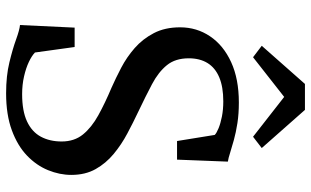

<svg xmlns="http://www.w3.org/2000/svg" viewBox="-215 -793 1019 629"><g transform="rotate(90 294.5 -478.5)"><path d="M285.5 11Q228.5 11 184.2 0.2Q140 -10.5 109 -21.8Q78 -33 62 -34.5L70.5 -213.5H134L152 -83.5Q163 -73 183 -63.5Q203 -54 230.2 -47.8Q257.5 -41.5 288.5 -41.5Q343.5 -41.5 377.8 -57.5Q412 -73.5 427.8 -102.8Q443.5 -132 443.5 -171Q443.5 -212.5 420.5 -240.8Q397.5 -269 357.8 -291Q318 -313 267 -334.5Q236.5 -348 202 -366Q167.5 -384 137.5 -410.2Q107.5 -436.5 88.5 -473Q69.5 -509.5 69.5 -559Q69.5 -613.5 99 -657.2Q128.5 -701 183.5 -726.2Q238.5 -751.5 316 -751.5Q352.5 -751.5 383.2 -746.8Q414 -742 438.5 -735.2Q463 -728.5 480.8 -722.8Q498.5 -717 509.5 -715.5L503 -549H442L422 -672.5Q416 -678.5 400.2 -685Q384.5 -691.5 361.8 -696Q339 -700.5 312 -700.5Q264.5 -700.5 233.2 -687.2Q202 -674 186.5 -648.8Q171 -623.5 171 -587.5Q171 -543.5 193.5 -515.8Q216 -488 255.8 -467Q295.5 -446 346 -422Q381 -405.5 417.2 -386.2Q453.5 -367 484.2 -341.5Q515 -316 534 -282.2Q553 -248.5 553 -202.5Q553 -164.5 537.5 -126.5Q522 -88.5 489.8 -57.5Q457.5 -26.5 406.8 -7.8Q356 11 285.5 11ZM167.5 -798 130 -826.5 255 -968H340L465 -826.5L428 -798L297.5 -900Z"/></g></svg>

Font: Merriweather 28pt
Style: Regular
Weight: 400
Version: Version 2.100